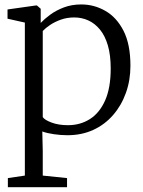

<svg xmlns="http://www.w3.org/2000/svg" viewBox="-20 -582 625 842"><path d="M14.5 239V199L89 188V-483L13 -500V-540.5L137 -558H142L158.5 -543.5V-481.5Q175 -499 200.5 -517.8Q226 -536.5 260.2 -549.5Q294.5 -562.5 336.5 -562.5Q393 -562.5 442.2 -534.2Q491.5 -506 521.8 -446.8Q552 -387.5 552 -293.5Q552 -230 532.2 -174.8Q512.5 -119.5 476 -77.5Q439.5 -35.5 388.8 -12.2Q338 11 275.5 11Q247 11 216 6.5Q185 2 165.5 -5.5L167.5 80V188L274 199V239ZM278 -33Q332 -33 374.2 -59.8Q416.5 -86.5 441 -141.5Q465.5 -196.5 465.5 -281.5Q465.5 -340.5 453 -383Q440.5 -425.5 418.2 -452.5Q396 -479.5 367.2 -492.5Q338.5 -505.5 305.5 -505.5Q274 -505.5 246.8 -495.8Q219.5 -486 199.2 -472.2Q179 -458.5 167.5 -446V-68.5Q175.5 -56 206.2 -44.5Q237 -33 278 -33Z"/></svg>

Font: Merriweather 36pt Light
Style: Regular
Weight: 300
Designer: Eben Sorkin
Foundry: Eben Sorkin
Version: Version 2.100